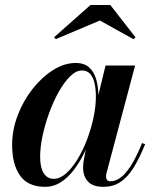

<svg xmlns="http://www.w3.org/2000/svg" viewBox="-20 -714 598 744"><path d="M155.5 10Q88 10 57.5 -33.8Q27 -77.5 27 -152.5Q27 -210 48.2 -266.2Q69.5 -322.5 105.5 -368.5Q141.5 -414.5 185.2 -442.2Q229 -470 273.5 -470Q307 -470 326.2 -452Q345.5 -434 353.5 -404Q361.5 -374 361.5 -338Q361.5 -309.5 355.2 -272.8Q349 -236 336.5 -197Q324 -158 306.2 -121.2Q288.5 -84.5 265.5 -54.8Q242.5 -25 215 -7.5Q187.5 10 155.5 10ZM188 -21Q212 -21 235.5 -41.5Q259 -62 280 -96.2Q301 -130.5 317 -172.5Q333 -214.5 342.2 -257.8Q351.5 -301 351.5 -339Q351.5 -369.5 346.2 -392.2Q341 -415 329 -428Q317 -441 297.5 -441Q275 -441 252 -418.5Q229 -396 208 -358.8Q187 -321.5 170.8 -277Q154.5 -232.5 145 -188Q135.5 -143.5 135.5 -106.5Q135.5 -64.5 149.5 -42.8Q163.5 -21 188 -21ZM381 10Q340 10 321 -10.5Q302 -31 302 -64Q302 -73.5 302.8 -80.5Q303.5 -87.5 304.5 -92.5L318.5 -166.5L343 -244L356.5 -326.5L389 -460H503.5L393 -44.5Q391 -37 391 -28.5Q391 -21.5 395 -16.5Q399 -11.5 408 -11.5Q427 -11.5 446.5 -25.2Q466 -39 486.8 -71.2Q507.5 -103.5 530.5 -159.5L542.5 -155.5Q519.5 -98.5 496.2 -62Q473 -25.5 445.2 -7.8Q417.5 10 381 10ZM196.5 -562.5 189.5 -569.5 330.5 -694.5H407.5L505 -569.5L497.5 -562L367 -634.5Z"/></svg>

Font: Bodoni Moda 18pt SemiBold
Style: Italic
Weight: 600
Italic angle: -13°
Designer: Owen Earl
Foundry: indestructible type
Version: Version 2.005